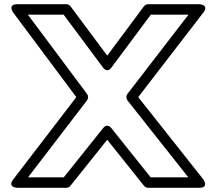

<svg xmlns="http://www.w3.org/2000/svg" viewBox="-20 -870 1032 915"><path d="M877.3 -25H698L510.5 -259.6C506.6 -264.5 489.7 -282.4 471.5 -259.6L284 -25H113.7L394.8 -391.8C401.6 -400.6 401.6 -413.2 395 -422L112.9 -800H283.4L470.9 -548.1C472.3 -546.2 490.3 -520.2 511.1 -548.1L698.6 -800H878.2L587.2 -422.3C580 -412.9 581.1 -399.5 587.4 -391.5ZM929 25C978.5 25 948.6 -15.5 948.6 -15.5L638.7 -407.2L948.8 -809.7C979 -848.9 929 -850 929 -850H686C679.3 -850 670.8 -846.4 665.9 -839.9L491 -604.9L316.1 -839.9C312.1 -845.3 304.1 -850 296 -850H63C13.8 -850 43 -810 43 -810L343.7 -407.2L43.2 -15.2C13.1 24 63 25 63 25H296C303.5 25 310.8 21.5 315.5 15.6L491 -204L666.5 15.6C671.1 21.4 678.4 25 686 25Z"/></svg>

Font: Hussar Techniczny
Style: Bold 
Weight: 700
Foundry: Cannot Into Space Fonts
Version: Version 0.77